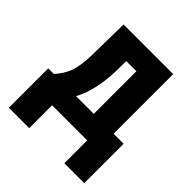

<svg xmlns="http://www.w3.org/2000/svg" viewBox="-188 -655 942 942"><g transform="rotate(45 282.5 -184.5)"><path d="M61 -114.7Q95.2 -153.8 109.9 -193.4Q124.5 -232.9 127 -304.2L130.9 -528.3H475.1V-114.7H544.9V158.7H406.7V0H163.1V158.7H21.5V-114.7ZM214.4 -114.7H337.4V-410.6H267.1L266.6 -358.4Q265.1 -207 214.4 -114.7Z"/></g></svg>

Font: Roboto Condensed
Style: Bold
Weight: 700
Designer: Google
Version: Version 2.134; 2016